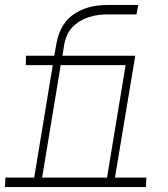

<svg xmlns="http://www.w3.org/2000/svg" viewBox="-58 -755 678 775"><path d="M232 -19V-38H374L449 -492H187L112 -38H232ZM-38 0 -36 -38H80L155 -492H46L47 -530H161L170 -580Q174 -603 183 -625.5Q192 -648 207 -667Q222 -686 243 -699.5Q264 -713 286.5 -721Q309 -729 332.5 -732Q356 -735 378 -735H500L493 -697H377Q358 -697 339 -694.5Q320 -692 301 -686Q282 -680 264.5 -669.5Q247 -659 233.5 -644.5Q220 -630 212 -611.5Q204 -593 201 -574L194 -530H488L406 -38H533L531 0Z"/></svg>

Font: Iosevka Curly Slab XLtExObl
Style: Regular
Weight: 200
Width: 7
Italic angle: -9°
Monospace: yes
Designer: Belleve Invis
Foundry: Belleve Invis
Version: Version 11.0.0; ttfautohint (v1.8.3)